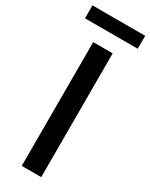

<svg xmlns="http://www.w3.org/2000/svg" viewBox="-232 -945 776 990"><g transform="rotate(30 156.0 -449.5)"><path d="M-1 -822H313V-899H-1ZM97 0H213V-737H97Z"/></g></svg>

Font: Noto Sans JP Medium
Style: Regular
Weight: 500
Designer: Ryoko NISHIZUKA  (kana, bopomofo & ideographs); Paul D. Hunt (Latin, Greek & Cyrillic); Sandoll Communications , Soo-you
Foundry: Adobe
Version: Version 2.002;hotconv 1.0.116;makeotfexe 2.5.65601